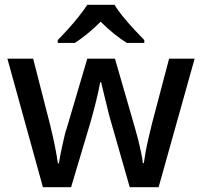

<svg xmlns="http://www.w3.org/2000/svg" viewBox="-20 -786 847 805"><path d="M447 -270Q441 -289 435 -313.5Q429 -338 423 -362.5Q417 -387 412 -408Q407 -429 404 -441H400Q398 -429 393.5 -408Q389 -387 383 -362.5Q377 -338 370.5 -313.5Q364 -289 358 -269L278 -1H160L11 -540H119L189 -267Q196 -239 203 -207.5Q210 -176 215 -148Q220 -120 223 -101H227Q229 -114 232.5 -133.5Q236 -153 241 -174.5Q246 -196 250.5 -216Q255 -236 260 -249L346 -540H462L546 -249Q552 -229 559 -201.5Q566 -174 571.5 -147.5Q577 -121 579 -102H583Q585 -118 590 -146Q595 -174 602.5 -206Q610 -238 617 -267L689 -540H796L645 -1H524ZM460 -766Q473 -744 495.5 -716.5Q518 -689 542.5 -662.5Q567 -636 585 -618V-606H512Q486 -622 457.5 -645Q429 -668 402 -695Q375 -668 347.5 -645.5Q320 -623 294 -606H222V-618Q241 -637 264.5 -663Q288 -689 310 -716.5Q332 -744 346 -766Z"/></svg>

Font: Noto Sans Vithkuqi Medium
Style: Regular
Weight: 500
Version: Version 1.001